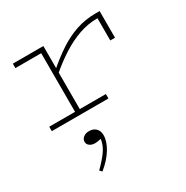

<svg xmlns="http://www.w3.org/2000/svg" viewBox="-190 -640 1121 1160"><g transform="rotate(-30 371.0 -60.0)"><path d="M253 -277V-308Q314 -361 373.5 -400.5Q433 -440 497.5 -462Q562 -484 635 -484H663V-298H630V-453Q564 -453 502 -431.5Q440 -410 378.5 -371Q317 -332 253 -277ZM50 0V-31H445V0ZM230 0V-471H263V0ZM50 -440V-471H263V-440ZM309 177Q309 220 278.5 270Q248 320 193 364L179 349Q222 307 249.5 269Q277 231 283 188Q271 190 261.5 192Q252 194 239 194Q219 194 204 183.5Q189 173 189 155Q189 137 204.5 124.5Q220 112 244 112Q274 112 291.5 129.5Q309 147 309 177Z"/></g></svg>

Font: BioRhyme SemiExpanded ExtraLight
Style: Regular
Weight: 250
Width: 6
Designer: Aoife Mooney
Foundry: Aoife Mooney Type
Version: Version 1.600;gftools[0.9.33]